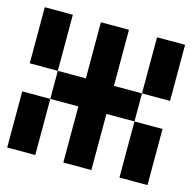

<svg xmlns="http://www.w3.org/2000/svg" viewBox="-81 -681 661 661"><g transform="rotate(15 250.0 -350.0)"><path d="M0 -100V-300H100V-100ZM0 -400V-600H100V-400ZM100 -400H200V-600H300V-400H400V-300H300V-100H200V-300H100ZM400 -100V-300H500V-100ZM400 -400V-600H500V-400Z"/></g></svg>

Font: GalmuriMono9 Regular
Style: Regular
Weight: 400
Designer: Lee Minseo (quiple)
Version: Version 2.399;hotconv 1.1.1;makeotfexe 2.6.0 DEVELOPMENT